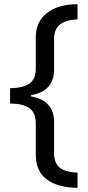

<svg xmlns="http://www.w3.org/2000/svg" viewBox="-20 -734 420 912"><path d="M27.8 -314.9Q87.9 -315.9 118.9 -336.4Q149.9 -356.9 149.9 -408.2V-556.2Q149.9 -630.9 202.9 -672.4Q255.9 -713.9 348.1 -713.9V-642.1Q295.9 -640.1 266.4 -618.7Q236.8 -597.2 236.8 -547.9V-403.8Q236.8 -300.8 127.9 -282.2V-275.9Q236.8 -256.8 236.8 -153.8V-6.8Q236.8 42 265.4 63.5Q293.9 85 348.1 85.9V158.2Q254.9 157.2 202.4 118.7Q149.9 80.1 149.9 -1V-147.9Q149.9 -199.2 118.9 -220.7Q87.9 -242.2 27.8 -242.2Z"/></svg>

Font: NotoSansMyanmarRegular
Style: Regular
Weight: 400
Designer: Monotype Design team
Foundry: Monotype Imaging Inc.
Version: Version 1.05